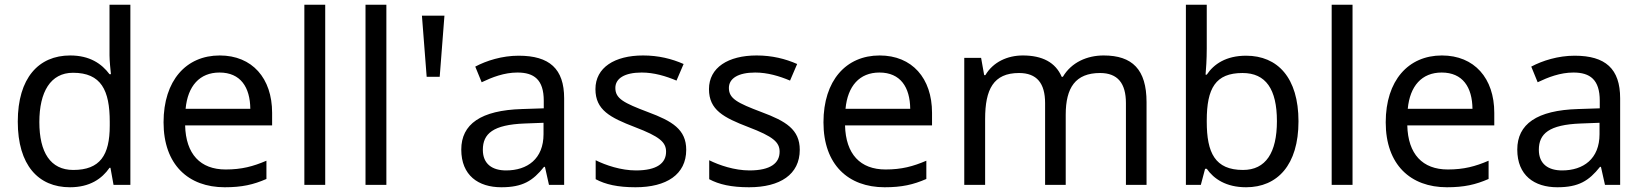

<svg xmlns="http://www.w3.org/2000/svg" viewBox="-20 -780 6936 810"><path d="M275 10C359 10 410 -26 442 -72H446L459 0H530V-760H442V-546C442 -526 446 -484 448 -467H442C409 -511 359 -546 276 -546C143 -546 55 -451 55 -267C55 -83 142 10 275 10ZM289 -63C193 -63 146 -137 146 -265C146 -392 193 -473 288 -473C407 -473 443 -399 443 -266V-250C443 -125 402 -63 289 -63Z M907 -546C765 -546 670 -440 670 -264C670 -85 775 10 928 10C1001 10 1049 -1 1104 -25V-102C1048 -78 1000 -65 932 -65C825 -65 764 -130 761 -251H1128V-304C1128 -450 1044 -546 907 -546ZM906 -474C995 -474 1035 -412 1036 -321H763C772 -417 822 -474 906 -474Z M1352 0V-760H1264V0Z M1610 0V-760H1522V0Z M1855 -714H1760L1780 -456H1835Z M2168 -545C2098 -545 2032 -524 1985 -499L2012 -433C2056 -454 2107 -474 2163 -474C2233 -474 2274 -444 2274 -355V-323L2183 -320C2008 -315 1926 -256 1926 -149C1926 -40 1998 10 2095 10C2185 10 2228 -17 2275 -76H2279L2296 0H2360V-365C2360 -490 2298 -545 2168 -545ZM2194 -259 2273 -262V-214C2273 -110 2205 -61 2115 -61C2057 -61 2017 -88 2017 -148C2017 -216 2060 -254 2194 -259Z M2875 -148C2875 -234 2816 -269 2714 -307C2611 -346 2576 -364 2576 -409C2576 -449 2615 -474 2687 -474C2739 -474 2789 -459 2834 -440L2864 -510C2814 -532 2758 -546 2693 -546C2573 -546 2492 -495 2492 -404C2492 -316 2554 -284 2658 -244C2763 -204 2790 -180 2790 -140C2790 -92 2752 -61 2663 -61C2600 -61 2535 -83 2493 -104V-24C2534 -2 2586 10 2661 10C2792 10 2875 -44 2875 -148Z M3354 -148C3354 -234 3295 -269 3193 -307C3090 -346 3055 -364 3055 -409C3055 -449 3094 -474 3166 -474C3218 -474 3268 -459 3313 -440L3343 -510C3293 -532 3237 -546 3172 -546C3052 -546 2971 -495 2971 -404C2971 -316 3033 -284 3137 -244C3242 -204 3269 -180 3269 -140C3269 -92 3231 -61 3142 -61C3079 -61 3014 -83 2972 -104V-24C3013 -2 3065 10 3140 10C3271 10 3354 -44 3354 -148Z M3691 -546C3549 -546 3454 -440 3454 -264C3454 -85 3559 10 3712 10C3785 10 3833 -1 3888 -25V-102C3832 -78 3784 -65 3716 -65C3609 -65 3548 -130 3545 -251H3912V-304C3912 -450 3828 -546 3691 -546ZM3690 -474C3779 -474 3819 -412 3820 -321H3547C3556 -417 3606 -474 3690 -474Z M4636 -546C4566 -546 4500 -517 4464 -456H4459C4433 -517 4377 -546 4295 -546C4231 -546 4170 -519 4137 -463H4132L4119 -536H4048V0H4136V-278C4136 -403 4171 -472 4279 -472C4354 -472 4389 -429 4389 -345V0H4476V-296C4476 -410 4517 -472 4621 -472C4695 -472 4730 -429 4730 -345V0H4817V-349C4817 -487 4757 -546 4636 -546Z M5071 -575V-760H4983V0H5046L5064 -68H5071C5101 -25 5153 10 5237 10C5369 10 5458 -84 5458 -268C5458 -452 5370 -545 5237 -545C5153 -545 5101 -510 5071 -465H5066C5068 -487 5071 -530 5071 -575ZM5222 -472C5320 -472 5367 -404 5367 -269C5367 -136 5320 -63 5224 -63C5106 -63 5071 -135 5071 -267V-271C5071 -408 5108 -472 5222 -472Z M5686 0V-760H5598V0Z M6063 -546C5921 -546 5826 -440 5826 -264C5826 -85 5931 10 6084 10C6157 10 6205 -1 6260 -25V-102C6204 -78 6156 -65 6088 -65C5981 -65 5920 -130 5917 -251H6284V-304C6284 -450 6200 -546 6063 -546ZM6062 -474C6151 -474 6191 -412 6192 -321H5919C5928 -417 5978 -474 6062 -474Z M6623 -545C6553 -545 6487 -524 6440 -499L6467 -433C6511 -454 6562 -474 6618 -474C6688 -474 6729 -444 6729 -355V-323L6638 -320C6463 -315 6381 -256 6381 -149C6381 -40 6453 10 6550 10C6640 10 6683 -17 6730 -76H6734L6751 0H6815V-365C6815 -490 6753 -545 6623 -545ZM6649 -259 6728 -262V-214C6728 -110 6660 -61 6570 -61C6512 -61 6472 -88 6472 -148C6472 -216 6515 -254 6649 -259Z"/></svg>

Font: Noto Sans EgyptHiero
Style: Regular
Weight: 400
Designer: Monotype Design Team
Foundry: Monotype Imaging Inc.
Version: Version 2.002